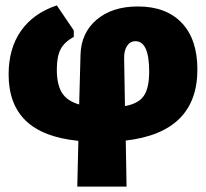

<svg xmlns="http://www.w3.org/2000/svg" viewBox="-20 -508 765 713"><path d="M279 -304Q281 -386 339 -435Q397 -484 492 -484Q597 -484 655 -423Q713 -362 713 -250Q713 -17 447 14L450 185H267L271 15Q140 2 76 -59.5Q12 -121 12 -232Q12 -328 58 -393.5Q104 -459 191 -488L254 -395V-371Q219 -352 205 -325Q191 -298 191 -250Q191 -194 210 -163.5Q229 -133 274 -120ZM441 -289 444 -114Q494 -123 514 -152Q534 -181 534 -242Q534 -355 483 -355Q463 -355 451.5 -337Q440 -319 441 -289Z"/></svg>

Font: Alegreya Sans Black
Style: Regular
Weight: 900
Designer: Juan Pablo del Peral
Foundry: Huerta Tipografica
Version: Version 2.007